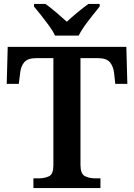

<svg xmlns="http://www.w3.org/2000/svg" viewBox="-20 -951 678 971"><path d="M149 0V-49H175Q207 -49 228.5 -60Q250 -71 250 -115V-657H164Q120 -657 102.5 -636Q85 -615 82 -582L75 -527H14L19 -714H619L624 -527H563L557 -582Q553 -615 536 -636Q519 -657 474 -657H387V-117Q387 -72 409 -60.5Q431 -49 462 -49H488V0ZM258 -771Q248 -794 228.5 -820.5Q209 -847 188.5 -873Q168 -899 152 -918V-931H210Q234 -914 264.5 -888Q295 -862 318 -841Q340 -862 371.5 -888Q403 -914 427 -931H484V-918Q469 -899 448 -873Q427 -847 408 -820.5Q389 -794 378 -771Z"/></svg>

Font: Noto Serif Telugu SemiBold
Style: Regular
Weight: 600
Designer: Jelle Bosma - Monotype Design Team
Foundry: Monotype Imaging Inc.
Version: Version 2.005; ttfautohint (v1.8.4.7-5d5b)